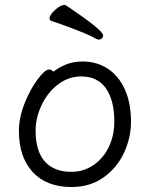

<svg xmlns="http://www.w3.org/2000/svg" viewBox="-20 -733 602 771"><path d="M377 -574Q372 -574 366 -577Q346 -589 315 -601.5Q284 -614 262.5 -622Q241 -630 230 -634L186 -649Q179 -652 179 -659Q179 -673 201 -693Q223 -713 238 -713Q242 -713 244 -712Q394 -612 394 -591Q394 -584 389 -579Q384 -574 377 -574ZM312 -486Q369 -486 413 -457Q457 -428 481.5 -373.5Q506 -319 506 -245Q506 -179 477.5 -118.5Q449 -58 395 -20Q341 18 267 18Q167 18 111.5 -42Q56 -102 56 -207Q56 -261 79 -318.5Q102 -376 131.5 -415Q161 -454 177 -454Q187 -454 194 -445Q218 -463 246 -474.5Q274 -486 312 -486ZM439 -245Q439 -330 405.5 -378Q372 -426 306 -426Q255 -426 213 -394Q171 -362 147 -311Q123 -260 123 -208Q123 -126 160 -84.5Q197 -43 267 -43Q315 -43 354.5 -69.5Q394 -96 416.5 -142Q439 -188 439 -245Z"/></svg>

Font: Fusion Kai T
Style: Regular
Weight: 400
Designer: Fontworks Inc.
Version: Version 24.134;May 13, 2024